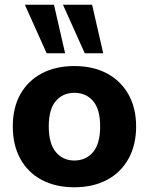

<svg xmlns="http://www.w3.org/2000/svg" viewBox="-20 -780 629 811"><path d="M294 11Q215 11 156.5 -20Q98 -51 66 -109Q34 -167 34 -246Q34 -325 66 -382Q98 -439 156.5 -470Q215 -501 294 -501Q373 -501 431.5 -470Q490 -439 522.5 -381.5Q555 -324 555 -246Q555 -167 522.5 -109Q490 -51 431.5 -20Q373 11 294 11ZM294 -102Q343 -102 373 -137.5Q403 -173 403 -246Q403 -319 373 -353.5Q343 -388 294 -388Q246 -388 216 -353.5Q186 -319 186 -246Q186 -173 216 -137.5Q246 -102 294 -102ZM338 -555 246 -760H369L416 -555ZM177 -555 85 -760H208L255 -555Z"/></svg>

Font: Nunito Sans 12pt ExtraBold
Style: Regular
Weight: 800
Designer: Vernon Adams
Foundry: Vernon Adams
Version: Version 3.101;gftools[0.9.27]